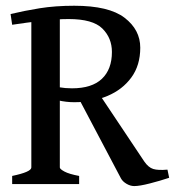

<svg xmlns="http://www.w3.org/2000/svg" viewBox="-20 -628 598 655"><path d="M458.5 -465.3Q458.5 -405.3 428.2 -363.8Q397.9 -322.3 346.9 -300.8Q295.9 -279.3 233.4 -279.3Q206.1 -279.3 178.7 -285.6L175.8 -331.1Q192.4 -328.6 203.1 -327.6Q213.9 -326.7 225.6 -326.7Q293.5 -326.7 327.6 -359.1Q361.8 -391.6 361.8 -450.7Q361.8 -498.5 329.1 -530.8Q296.4 -563 214.4 -563Q173.3 -563 121.3 -556.9Q69.3 -550.8 21.5 -543.5L16.1 -580.1Q62.5 -591.3 115.7 -599.9Q168.9 -608.4 233.4 -608.4Q351.6 -608.4 405 -567.4Q458.5 -526.4 458.5 -465.3ZM557.1 -21.5Q526.4 -11.2 491.2 -2.2Q456.1 6.8 438 6.8Q424.8 6.8 411.6 -1Q398.4 -8.8 392.6 -19.5L250.5 -288.6L310.1 -319.8L472.2 -77.1Q486.3 -56.6 502.9 -51.5Q519.5 -46.4 551.3 -49.3ZM21.5 0V-27.8Q86.9 -41.5 86.9 -56.6V-570.3H184.1V-56.6Q184.1 -51.3 200 -42.7Q215.8 -34.2 250 -27.8V0Z"/></svg>

Font: Namdhinggo Medium
Style: Regular
Weight: 500
Designer: Victor Gaultney
Foundry: SIL International
Version: Version 3.001